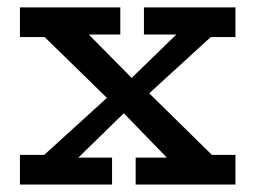

<svg xmlns="http://www.w3.org/2000/svg" viewBox="-20 -491 681 512"><path d="M542 -392.1 377.9 -242.2 544.9 -78.1H607.9V1H341.8V-70.8H424.8L310.1 -189L189 -70.8H278.8V1H33.2V-78.1H98.1L265.1 -230L99.1 -392.1H33.2V-471.2H300.8V-398.9H216.8L331.1 -283.2L450.2 -398.9H363.8V-471.2H607.9V-392.1Z"/></svg>

Font: BioRhyme
Style: Regular
Weight: 400
Designer: Aoife Mooney
Foundry: Aoife Mooney Type
Version: Version 1.500;PS 001.500;hotconv 1.0.88;makeotf.lib2.5.64775